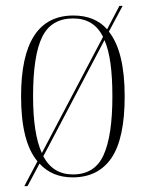

<svg xmlns="http://www.w3.org/2000/svg" viewBox="-20 -596 497 656"><path d="M108 -45Q80 -78 66 -133.5Q52 -189 52 -267Q52 -543 231 -543Q304 -543 346 -496L388 -576H399L352 -488Q406 -420 406 -267Q406 -123 361 -56.5Q316 10 228 10Q158 10 115 -37L74 40H63ZM332 -470Q301 -533 230 -533Q155 -533 124 -469.5Q93 -406 93 -267Q93 -139 123 -73ZM229 0Q304 0 334 -66.5Q364 -133 364 -267Q364 -331 357.5 -379Q351 -427 337 -459L128 -62Q161 0 229 0Z"/></svg>

Font: Noto Serif Display Condensed ExtraLight
Style: Regular
Weight: 200
Width: 3
Designer: Monotype Design Team
Foundry: Monotype Imaging Inc.
Version: Version 2.009